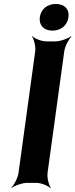

<svg xmlns="http://www.w3.org/2000/svg" viewBox="-20 -919 379 965"><path d="M219 -50 303 -661C306 -685 325 -722 339 -735L337 -737C322 -725 283 -711 259 -711H213C189 -711 154 -725 143 -737L141 -735C151 -722 160 -685 157 -661L73 -50C70 -26 51 11 37 24L38 26C53 14 92 0 116 0H162C186 0 221 14 232 26L235 24C225 11 216 -26 219 -50ZM243 -765C286 -765 318 -791 324 -832C330 -873 304 -899 261 -899C218 -899 186 -874 180 -832C175 -792 201 -765 243 -765Z"/></svg>

Font: Asimov
Style: EdgeNarIt
Weight: 500
Designer: Google
Version: Version 2.000980: 2014